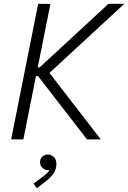

<svg xmlns="http://www.w3.org/2000/svg" viewBox="-20 -740 680 1019"><path d="M39.1 0 182.6 -719.7 247.6 -719.2 180.2 -382.3H202.6L172.4 -365.7L555.7 -719.7H639.6L226.1 -337.9L224.6 -376L515.1 0H441.9L168.5 -353.5L191.4 -336.4H170.9L104 0ZM175.8 258.8 157.7 234.9 209 196.3Q220.2 188 229 179.4Q237.8 170.9 242.9 161.4Q248 151.9 248 140.6H259.8Q256.8 149.9 251 156.5Q245.1 163.1 233.4 163.1Q218.8 163.1 205.6 150.9Q192.4 138.7 192.4 120.6Q192.4 105 203.6 92.5Q214.8 80.1 233.9 80.1Q251.5 80.1 265.4 93Q279.3 106 279.3 130.9Q279.3 160.2 262.9 182.1Q246.6 204.1 229.5 216.8Z"/></svg>

Font: Reddit Sans Light
Style: Italic
Weight: 300
Italic angle: -11.25°
Designer: Stephen Hutchings
Version: Version 1.013